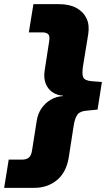

<svg xmlns="http://www.w3.org/2000/svg" viewBox="-68 -725 535 925"><path d="M-48 180 -26 44H38Q58 44 70 35Q82 26 86 2L109 -143Q114 -177 132 -203Q150 -229 176.5 -244.5Q203 -260 234 -262L236 -264Q205 -266 183 -282Q161 -298 151.5 -324Q142 -350 147 -384L169 -527Q173 -551 164.5 -560Q156 -569 136 -569H71L93 -705H217Q267 -705 300.5 -686.5Q334 -668 349 -636Q364 -604 357 -560L332 -407Q326 -368 333 -352.5Q340 -337 372 -334L423 -330L402 -197L351 -192Q319 -190 306 -174Q293 -158 287 -120L263 35Q251 106 206 143Q161 180 97 180Z"/></svg>

Font: Nunito Sans 9pt Black
Style: Italic
Weight: 900
Italic angle: -9°
Version: Version 3.101;gftools[0.9.27]